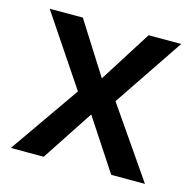

<svg xmlns="http://www.w3.org/2000/svg" viewBox="-79 -564 648 643"><g transform="rotate(15 245.0 -242.0)"><path d="M12 0 180 -241 17 -484H132L246 -304L360 -484H473L310 -242L477 0H360L243 -178L126 0Z"/></g></svg>

Font: SUSE Thin Medium
Style: Regular
Weight: 500
Version: Version 1.000